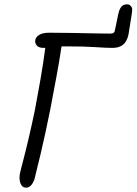

<svg xmlns="http://www.w3.org/2000/svg" viewBox="-20 -858 630 886"><path d="M100 8Q82 8 74.5 -12Q67 -32 72 -57Q75 -72 86 -113.5Q97 -155 111.5 -216.5Q126 -278 141 -350Q154 -418 167 -493Q180 -568 189 -637Q185 -637 181 -637Q158 -637 149 -649Q140 -661 143 -674Q145 -687 161 -697Q177 -707 207 -707Q255 -707 310.5 -706Q366 -705 413.5 -704Q461 -703 486 -703Q498 -703 502 -705Q506 -707 509 -713Q512 -724 516 -745.5Q520 -767 524.5 -787.5Q529 -808 533 -816Q538 -826 545.5 -832Q553 -838 567 -838Q576 -838 583 -831Q590 -824 590 -813Q590 -806 586.5 -783.5Q583 -761 579 -737Q575 -713 573 -699Q566 -666 547.5 -651.5Q529 -637 500 -637Q469 -637 420.5 -640.5Q372 -644 288 -644Q275 -644 264 -644Q254 -576 239.5 -499Q225 -422 212 -353Q188 -234 167.5 -148Q147 -62 139 -31Q133 -14 123.5 -3Q114 8 100 8Z"/></svg>

Font: Shantell Sans Normal
Style: Italic
Weight: 300
Italic angle: -11.31°
Designer: Stephen Nixon, Anya Danilova, Shantell Martin
Foundry: Arrow Type
Version: Version 1.008;[a672d596b]